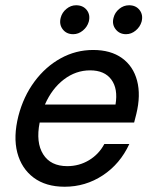

<svg xmlns="http://www.w3.org/2000/svg" viewBox="-20 -700 582 730"><path d="M225.8 10Q154.2 10 107.9 -24.6Q61.7 -59.2 45.8 -119.6Q30 -180 50 -259.2Q69.2 -333.3 111.2 -390Q153.3 -446.7 210.8 -478.3Q268.3 -510 334.2 -510Q400.8 -510 443.8 -479.2Q486.7 -448.3 501.2 -393.3Q515.8 -338.3 498.3 -266.7L490 -234.2H130.8Q115.8 -158.3 144.2 -113.3Q172.5 -68.3 235.8 -68.3Q280.8 -68.3 318.3 -90.8Q355.8 -113.3 376.7 -152.5H471.7Q436.7 -76.7 370.8 -33.3Q305 10 225.8 10ZM150.8 -302.5H419.2Q429.2 -362.5 403.3 -397.5Q377.5 -432.5 322.5 -432.5Q268.3 -432.5 222.9 -397.9Q177.5 -363.3 150.8 -302.5ZM459.2 -570Q434.2 -570 419.6 -588.8Q405 -607.5 411.7 -632.5Q416.7 -652.5 433.3 -666.2Q450 -680 470.8 -680Q496.7 -680 510.8 -661.7Q525 -643.3 518.3 -617.5Q512.5 -597.5 495.8 -583.8Q479.2 -570 459.2 -570ZM258.3 -570Q232.5 -570 218.3 -588.8Q204.2 -607.5 210.8 -632.5Q215.8 -652.5 232.5 -666.2Q249.2 -680 269.2 -680Q295.8 -680 310 -661.7Q324.2 -643.3 317.5 -617.5Q311.7 -597.5 295 -583.8Q278.3 -570 258.3 -570Z"/></svg>

Font: Funnel Sans
Style: Italic
Weight: 400
Italic angle: -14.036°
Version: Version 1.000; Beta; Release 5; Build 24; ttfautohint (v1.8.